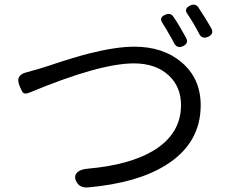

<svg xmlns="http://www.w3.org/2000/svg" viewBox="-20 -829 986 839"><path d="M312 -39Q302 -62 319 -77Q335 -90 364 -92Q546 -108 651 -171Q771 -244 771 -370Q771 -449 718 -499Q661 -552 565 -552Q415 -552 108 -424Q90 -417 82 -423Q76 -427 68 -448Q66 -452 65 -455Q46 -501 96 -513Q134 -523 153 -529Q164 -532 191 -541Q301 -578 368 -595Q487 -625 567 -625Q692 -625 772 -558Q857 -487 857 -369Q857 -202 704 -107Q579 -29 364 -10Q326 -7 312 -39ZM741 -640Q731 -660 716 -685Q708 -700 690 -728Q673 -753 703 -765Q725 -774 737 -757Q763 -719 793 -664Q806 -639 779 -627Q754 -616 741 -640ZM851 -680Q828 -725 799 -768Q782 -791 811 -805Q833 -815 846 -798Q856 -782 878 -748Q882 -741 890 -728Q900 -711 904 -704Q916 -680 889 -668Q863 -657 851 -680Z"/></svg>

Font: GenSenRounded JP R
Style: Regular
Weight: 400
Version: Version 1.501;PS 1;hotconv 16.6.51;makeotf.lib2.5.65220